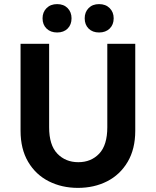

<svg xmlns="http://www.w3.org/2000/svg" viewBox="-20 -903 758 934"><path d="M80 -267V-690H219V-284Q219 -197 259 -155.5Q299 -114 361 -114Q423 -114 462.5 -155.5Q502 -197 502 -284V-690H638V-267Q638 -178 601 -115.5Q564 -53 501 -21Q438 11 359 11Q281 11 217.5 -21Q154 -53 117 -115.5Q80 -178 80 -267ZM187 -814Q187 -844 206.5 -863.5Q226 -883 258 -883Q290 -883 309 -863.5Q328 -844 328 -814Q328 -783 309 -764Q290 -745 258 -745Q226 -745 206.5 -764Q187 -783 187 -814ZM392 -814Q392 -844 411 -863.5Q430 -883 462 -883Q494 -883 513.5 -863.5Q533 -844 533 -814Q533 -783 513.5 -764Q494 -745 462 -745Q430 -745 411 -764Q392 -783 392 -814Z"/></svg>

Font: Radio Canada SemiBold
Style: Regular
Weight: 600
Designer: Charles Daoud, Etienne Aubert Bonn, Alexandre Saumier Demers, Jacques Le Bailly
Foundry: Radio-Canada
Version: Version 2.104; ttfautohint (v1.8.4.7-5d5b);gftools[0.9.28.de